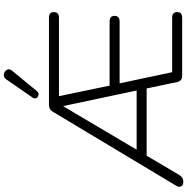

<svg xmlns="http://www.w3.org/2000/svg" viewBox="-7 -977 990 1016"><g transform="rotate(-90 488.0 -469.0)"><path d="M36 6Q15 6 9.5 -6Q4 -18 14 -33L405 -685Q417 -705 441 -705H902Q932 -705 932 -679Q932 -652 902 -652H487L543 -384H882Q912 -384 912 -358Q912 -331 882 -331H555L614 -53H902Q932 -53 932 -27Q932 0 902 0H595Q568 0 562 -26L528 -188H172L70 -15Q57 6 36 6ZM433 -628 204 -241H517L435 -628ZM514 -769Q505 -758 494 -760Q483 -762 477.5 -771Q472 -780 480 -792L574 -928Q586 -946 602.5 -943.5Q619 -941 626.5 -927.5Q634 -914 621 -899Z"/></g></svg>

Font: Nunito Light
Style: Regular
Weight: 300
Designer: Vernon Adams
Foundry: Vernon Adams
Version: Version 3.601; ttfautohint (v1.8.2.53-6de2)